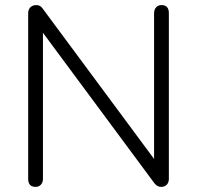

<svg xmlns="http://www.w3.org/2000/svg" viewBox="-20 -730 775 755"><path d="M615.2 -710Q644 -710 644 -678.2V-26.9Q644 -12.7 636 -3.9Q627.9 4.9 613.3 4.9Q598.6 4.9 586.9 -9.8L148.9 -601.1V-26.9Q148.9 -12.7 140.9 -3.9Q132.8 4.9 120.1 4.9Q90.8 4.9 90.8 -26.9V-678.2Q90.8 -692.4 99.4 -701.2Q107.9 -710 123.5 -710Q139.2 -710 148.9 -694.8L585.9 -105V-678.2Q585.9 -692.4 594 -701.2Q602.1 -710 615.2 -710Z"/></svg>

Font: Nunito-Light
Style: Regular
Weight: 300
Designer: Vernon Adams
Foundry: newtypography
Version: Version 3.000